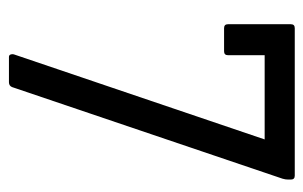

<svg xmlns="http://www.w3.org/2000/svg" viewBox="-148 -548 695 440"><g transform="rotate(90 200.0 -327.5)"><path d="M110 0Q106 0 104.5 -3.5Q103 -7 104 -11L299 -586H106V-502Q106 -493 97 -493H44Q35 -493 35 -502V-646Q35 -655 44 -655H382Q391 -655 391 -646V-640Q391 -636 390.5 -633.5Q390 -631 389 -627L179 -7Q176 0 168 0Z"/></g></svg>

Font: Sofia Sans Condensed
Style: Regular
Weight: 400
Designer: Botio Nikoltchev, Ani Petrova
Foundry: lettersoup
Version: Version 4.100